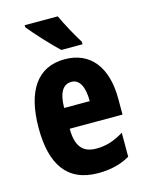

<svg xmlns="http://www.w3.org/2000/svg" viewBox="-117 -838 703 920"><g transform="rotate(-15 234.5 -378.0)"><path d="M261 -766H97V-756C123 -722 202 -637 236 -606H341V-619C321 -649 279 -726 261 -766ZM239 -559C104 -559 34 -456 34 -272C34 -94 100 10 255 10C315 10 367 -2 413 -29V-148C364 -118 324 -106 276 -106C209 -106 177 -145 177 -231H439V-310C439 -466 367 -559 239 -559ZM243 -446C281 -446 304 -408 304 -334H177C178 -415 204 -446 243 -446Z"/></g></svg>

Font: Noto Sans Thai Looped ExtraCondensed ExtraBold
Style: Regular
Weight: 800
Width: 2
Designer: Sasikarn Vongin, Ben Mitchell
Foundry: The Fontpad Ltd
Version: Version 1.001